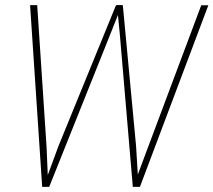

<svg xmlns="http://www.w3.org/2000/svg" viewBox="-20 -731 835 751"><path d="M208.5 -159.2 433.6 -710.4H456.5L409.7 -592.8L172.4 0H149.9ZM125.5 -710.9 162.1 -156.7 168.9 0H145L97.7 -710.9ZM560.5 -159.2 767.1 -710.4H794.9L527.3 0H501ZM460.4 -710.9 512.2 -160.2 522 0H499.5L448.7 -596.7L437.5 -711.4Z"/></svg>

Font: Roboto Condensed Thin
Style: Italic
Weight: 250
Italic angle: -12°
Designer: Christian Robertson
Foundry: Google
Version: Version 3.008; 2023